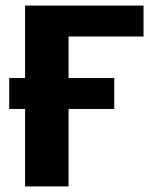

<svg xmlns="http://www.w3.org/2000/svg" viewBox="-20 -669 557 689"><path d="M13 -278H70V0H226V-278H390V-389H226V-538H495V-649H70V-389H13Z"/></svg>

Font: Play
Style: Bold
Weight: 700
Designer: Jonas Hecksher
Foundry: Jonas Hecksher, Playtypeª, e-types AS
Version: Version 1.002